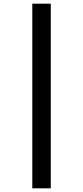

<svg xmlns="http://www.w3.org/2000/svg" viewBox="-20 -786 450 1040"><path d="M155 -766V234H255V-766Z"/></svg>

Font: Noto Sans Lao Looped ExtraCondensed SemiBold
Style: Regular
Weight: 600
Width: 2
Designer: Mark Frömberg, Ben Mitchell
Foundry: The Fontpad Ltd
Version: Version 1.002